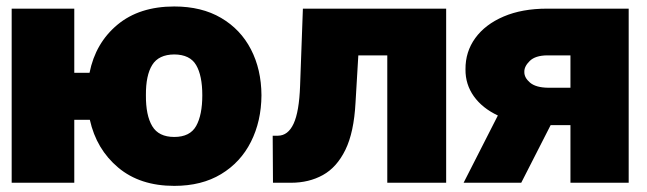

<svg xmlns="http://www.w3.org/2000/svg" viewBox="-20 -573 2029 602"><path d="M526.4 9.8Q418.9 9.8 350.6 -47.6Q282.2 -105 261.7 -197.3H212.9V0H16.6V-545.9H212.9V-344.7H260.7Q279.3 -438 348.1 -495.4Q417 -552.7 526.4 -552.7Q612.3 -552.7 673.3 -516.8Q734.4 -481 766.8 -418.2Q799.3 -355.5 799.8 -274.4Q799.3 -192.9 766.8 -128.4Q734.4 -64 673.3 -27.1Q612.3 9.8 526.4 9.8ZM526.4 -143.6Q575.7 -143.6 595 -178Q614.3 -212.4 614.3 -274.4Q614.3 -335.9 595 -368.9Q575.7 -401.9 526.4 -402.3Q477.5 -401.9 457.3 -369.4Q437 -336.9 437.5 -274.4Q437 -211.4 457.3 -177.5Q477.5 -143.6 526.4 -143.6Z M835.9 0 835 -147.5H851.6Q883.3 -147.9 900.6 -185.3Q918 -222.7 920.9 -303.7L929.7 -545.9H1378.9V0H1194.3V-399.4H1103.5L1094.7 -251Q1089.8 -158.2 1063 -103.3Q1036.1 -48.3 992.4 -24.2Q948.7 0 892.6 0Z M1433.6 0 1541 -210.9Q1492.2 -233.9 1465.6 -271.2Q1439 -308.6 1439.5 -355.5Q1439 -410.6 1470.2 -453.6Q1501.5 -496.6 1559.1 -521.2Q1616.7 -545.9 1695.3 -545.9H1951.2V0H1768.6V-180.7H1706.5L1614.3 0ZM1699.2 -297.9H1768.6V-399.4H1695.3Q1658.2 -398.9 1640.9 -381.8Q1623.5 -364.7 1624 -347.7Q1623.5 -329.6 1641.8 -314Q1660.2 -298.3 1699.2 -297.9Z"/></svg>

Font: Inter Tight Black
Style: Regular
Weight: 900
Designer: Rasmus Andersson
Foundry: rsms
Version: Version 3.004; ttfautohint (v1.8.4.7-5d5b)